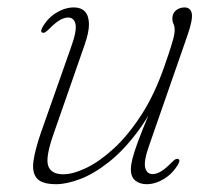

<svg xmlns="http://www.w3.org/2000/svg" viewBox="-20 -476 576 504"><path d="M448 -58.5Q451.5 -57 450.8 -53Q450 -49 447.5 -44.5Q433 -20 410.2 -6.2Q387.5 7.5 365 7.5Q347 7.5 335.2 -2Q323.5 -11.5 323.5 -31Q323.5 -42.5 327.5 -58.8Q331.5 -75 341.5 -102.5Q351.5 -130 370.5 -175.2Q389.5 -220.5 419 -290L411.5 -258.5Q381 -184 343.2 -133Q305.5 -82 266.2 -51Q227 -20 191 -6.2Q155 7.5 127.5 7.5Q89.5 7.5 76.5 -8.2Q63.5 -24 68 -54.2Q72.5 -84.5 87.5 -128L166.5 -352Q182 -395 178.2 -412.5Q174.5 -430 158.5 -430Q149 -430 137 -423.2Q125 -416.5 108 -399Q102 -393.5 98.2 -391.2Q94.5 -389 91 -390.5Q87.5 -392 88.2 -395.8Q89 -399.5 91.5 -404.5Q105.5 -429 128.2 -442.8Q151 -456.5 174 -456.5Q192.5 -456.5 202.8 -445.8Q213 -435 213.5 -413.5Q214 -392 202 -358L120.5 -124Q99 -63 106.5 -40.8Q114 -18.5 146 -18.5Q171.5 -18.5 206.5 -35.2Q241.5 -52 279 -86.5Q316.5 -121 351 -174.2Q385.5 -227.5 411 -300.5Q423.5 -336 429.2 -354.8Q435 -373.5 436.8 -382.2Q438.5 -391 438.5 -396.5Q438.5 -407.5 435.5 -413Q432.5 -418.5 432.5 -428Q432.5 -441 442 -448.8Q451.5 -456.5 464.5 -456.5Q480.5 -456.5 483.5 -440.2Q486.5 -424 471 -380L372.5 -97Q357 -54 361 -36.5Q365 -19 380.5 -19Q390.5 -19 402.2 -25.8Q414 -32.5 430.5 -49.5Q436.5 -55.5 440.5 -57.8Q444.5 -60 448 -58.5Z"/></svg>

Font: Fraunces Thin
Style: Italic
Weight: 250
Italic angle: -16°
Version: Version 1.000;[b76b70a41]